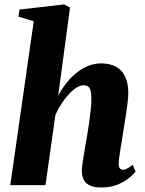

<svg xmlns="http://www.w3.org/2000/svg" viewBox="-20 -837 655 868"><path d="M437.5 10.5Q404 10.5 384.8 0.8Q365.5 -9 357.8 -26Q350 -43 350 -64.5Q350 -74.5 352.2 -91.8Q354.5 -109 357.8 -130.2Q361 -151.5 365 -174Q369 -196.5 372.5 -216.5Q376 -238 379.8 -261.5Q383.5 -285 386.5 -308.2Q389.5 -331.5 391.5 -352.8Q393.5 -374 393 -391Q393 -414.5 389.5 -427.5Q386 -440.5 378.2 -446Q370.5 -451.5 357.5 -451.5Q342 -451.5 324.5 -440Q307 -428.5 289.5 -409.2Q272 -390 256.8 -366.2Q241.5 -342.5 230.5 -317.5L185.5 0H26.5L132.5 -741L63 -762L69 -794L270.5 -817L296.5 -802.5L243 -404Q257.5 -432 277.5 -458Q297.5 -484 322.5 -505Q347.5 -526 376.5 -538.2Q405.5 -550.5 437.5 -550.5Q475.5 -550.5 503 -536Q530.5 -521.5 545.2 -491.8Q560 -462 560 -416.5Q560 -397 556.2 -367.2Q552.5 -337.5 547.5 -305.8Q542.5 -274 538 -247Q535.5 -228.5 532 -207.8Q528.5 -187 525.2 -167Q522 -147 519.5 -129Q517 -111 516.5 -98Q516.5 -80 522.8 -74.8Q529 -69.5 535.5 -69.5Q544 -69.5 554 -74.5Q564 -79.5 580 -92L593 -60.5Q585.5 -51.5 565.5 -34.2Q545.5 -17 513.8 -3.2Q482 10.5 437.5 10.5Z"/></svg>

Font: Merriweather 60pt Black
Style: Italic
Weight: 900
Italic angle: -7.8°
Version: Version 2.101